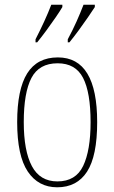

<svg xmlns="http://www.w3.org/2000/svg" viewBox="-20 -786 486 816"><path d="M223 10Q143 10 98 -57Q53 -124 53 -267Q53 -406 95.5 -474Q138 -542 226 -542Q393 -542 393 -267Q393 -123 350 -56.5Q307 10 223 10ZM224 -15Q302 -15 333.5 -81Q365 -147 365 -267Q365 -393 333 -455Q301 -517 225 -517Q146 -517 113.5 -454.5Q81 -392 81 -267Q81 -145 115.5 -80Q150 -15 224 -15ZM268 -619Q289 -658 305.5 -695Q322 -732 335 -766H383V-756Q372 -739 353.5 -712Q335 -685 314 -656.5Q293 -628 275 -606H268ZM131 -619Q151 -658 168 -695Q185 -732 198 -766H245V-756Q235 -739 216.5 -712Q198 -685 177 -656.5Q156 -628 138 -606H131Z"/></svg>

Font: Noto Serif Tamil Condensed Thin
Style: Regular
Weight: 100
Width: 3
Designer: Indian Type Foundry, Tom Grace, and the Monotype Design Team
Foundry: Monotype Imaging Inc.
Version: Version 2.004; ttfautohint (v1.8.4.7-5d5b)